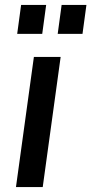

<svg xmlns="http://www.w3.org/2000/svg" viewBox="-20 -762 372 782"><path d="M118 -530 45 0H154L227 -530ZM66 -742 50 -624H152L168 -742ZM231 -742 215 -624H316L332 -742Z"/></svg>

Font: Cheyenne Sans Medium
Style: Italic
Weight: 500
Italic angle: -8.13011°
Designer: The Public Sans project authors (U.S. Web Design System), Libre Franklin designed by Pablo Impallari and Rodrigo Fuenzal
Foundry: The Cheyenne Sans Project Authors
Version: Version 2.007